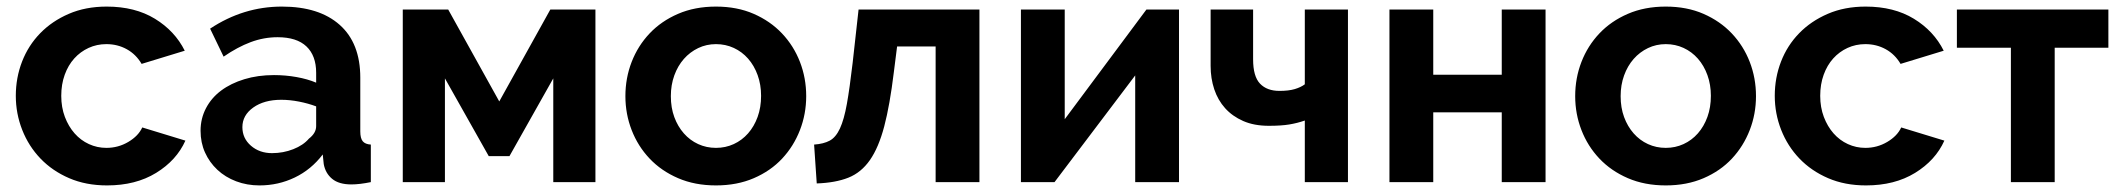

<svg xmlns="http://www.w3.org/2000/svg" viewBox="-20 -553 6439 583"><path d="M28 -262Q28 -317 47 -366Q66 -415 102 -452Q138 -489 189 -511Q240 -533 304 -533Q390 -533 450.5 -496Q511 -459 541 -399L410 -359Q393 -388 365 -403.5Q337 -419 303 -419Q274 -419 249 -407.5Q224 -396 205.5 -375.5Q187 -355 176.5 -326Q166 -297 166 -262Q166 -227 177 -198Q188 -169 206.5 -148Q225 -127 250 -115.5Q275 -104 303 -104Q339 -104 369.5 -122Q400 -140 412 -166L543 -126Q516 -66 454 -28Q392 10 305 10Q241 10 190 -12Q139 -34 103 -71.5Q67 -109 47.5 -158.5Q28 -208 28 -262Z M768 10Q730 10 697 -2.5Q664 -15 640 -37.5Q616 -60 602.5 -90Q589 -120 589 -156Q589 -193 605.5 -224.5Q622 -256 651.5 -278Q681 -300 722 -312.5Q763 -325 812 -325Q847 -325 880.5 -319Q914 -313 940 -302V-332Q940 -384 910.5 -412Q881 -440 823 -440Q781 -440 741 -425Q701 -410 659 -381L618 -466Q719 -533 836 -533Q949 -533 1011.5 -477.5Q1074 -422 1074 -317V-154Q1074 -133 1081.5 -124Q1089 -115 1106 -114V0Q1072 7 1047 7Q1009 7 988.5 -10Q968 -27 963 -55L960 -84Q925 -38 875 -14Q825 10 768 10ZM806 -88Q840 -88 870.5 -100Q901 -112 918 -132Q940 -149 940 -170V-230Q916 -239 888 -244.5Q860 -250 834 -250Q782 -250 749 -226.5Q716 -203 716 -167Q716 -133 742 -110.5Q768 -88 806 -88Z M1496 -245 1651 -524H1788V0H1660V-315L1527 -79H1464L1331 -315V0H1203V-524H1341Z M2154 10Q2090 10 2039 -12Q1988 -34 1952.5 -71.5Q1917 -109 1898 -158Q1879 -207 1879 -261Q1879 -316 1898 -365Q1917 -414 1952.5 -451.5Q1988 -489 2039 -511Q2090 -533 2154 -533Q2218 -533 2268.5 -511Q2319 -489 2354.5 -451.5Q2390 -414 2409 -365Q2428 -316 2428 -261Q2428 -207 2409 -158Q2390 -109 2355 -71.5Q2320 -34 2269 -12Q2218 10 2154 10ZM2017 -261Q2017 -226 2027.5 -197.5Q2038 -169 2056.5 -148Q2075 -127 2100 -115.5Q2125 -104 2154 -104Q2183 -104 2208 -115.5Q2233 -127 2251.5 -148Q2270 -169 2280.5 -198Q2291 -227 2291 -262Q2291 -296 2280.5 -325Q2270 -354 2251.5 -375Q2233 -396 2208 -407.5Q2183 -419 2154 -419Q2125 -419 2100 -407Q2075 -395 2056.5 -374Q2038 -353 2027.5 -324Q2017 -295 2017 -261Z M2452 -114Q2481 -116 2499.5 -126Q2518 -136 2530.5 -163Q2543 -190 2551.5 -237.5Q2560 -285 2569 -362L2587 -524H2954V0H2821V-412H2704L2694 -333Q2682 -234 2665 -169.5Q2648 -105 2621.5 -67Q2595 -29 2556 -13.5Q2517 2 2460 4Z M3213 -191 3461 -524H3560V0H3427V-324L3182 0H3080V-524H3213Z M4073 0H3942V-187Q3919 -179 3894.5 -175Q3870 -171 3833 -171Q3788 -171 3755 -185.5Q3722 -200 3700 -224.5Q3678 -249 3667 -282Q3656 -315 3656 -353V-524H3785V-373Q3785 -321 3806 -299Q3827 -277 3865 -277Q3893 -277 3911.5 -282.5Q3930 -288 3942 -297V-524H4073Z M4332 -326H4540V-524H4673V0H4540V-212H4332V0H4199V-524H4332Z M5038 10Q4974 10 4923 -12Q4872 -34 4836.5 -71.5Q4801 -109 4782 -158Q4763 -207 4763 -261Q4763 -316 4782 -365Q4801 -414 4836.5 -451.5Q4872 -489 4923 -511Q4974 -533 5038 -533Q5102 -533 5152.5 -511Q5203 -489 5238.5 -451.5Q5274 -414 5293 -365Q5312 -316 5312 -261Q5312 -207 5293 -158Q5274 -109 5239 -71.5Q5204 -34 5153 -12Q5102 10 5038 10ZM4901 -261Q4901 -226 4911.5 -197.5Q4922 -169 4940.5 -148Q4959 -127 4984 -115.5Q5009 -104 5038 -104Q5067 -104 5092 -115.5Q5117 -127 5135.5 -148Q5154 -169 5164.5 -198Q5175 -227 5175 -262Q5175 -296 5164.5 -325Q5154 -354 5135.5 -375Q5117 -396 5092 -407.5Q5067 -419 5038 -419Q5009 -419 4984 -407Q4959 -395 4940.5 -374Q4922 -353 4911.5 -324Q4901 -295 4901 -261Z M5369 -262Q5369 -317 5388 -366Q5407 -415 5443 -452Q5479 -489 5530 -511Q5581 -533 5645 -533Q5731 -533 5791.5 -496Q5852 -459 5882 -399L5751 -359Q5734 -388 5706 -403.5Q5678 -419 5644 -419Q5615 -419 5590 -407.5Q5565 -396 5546.5 -375.5Q5528 -355 5517.5 -326Q5507 -297 5507 -262Q5507 -227 5518 -198Q5529 -169 5547.5 -148Q5566 -127 5591 -115.5Q5616 -104 5644 -104Q5680 -104 5710.5 -122Q5741 -140 5753 -166L5884 -126Q5857 -66 5795 -28Q5733 10 5646 10Q5582 10 5531 -12Q5480 -34 5444 -71.5Q5408 -109 5388.5 -158.5Q5369 -208 5369 -262Z M6219 0H6086V-408H5922V-524H6382V-408H6219Z"/></svg>

Font: Oxford Sans
Style: Bold
Weight: 700
Designer: Matt McInerney, Pablo Impallari, Rodrigo Fuenzalida
Foundry: Matt McInerney, Pablo Impallari, Rodrigo Fuenzalida
Version: Version 3.000g; ttfautohint (v1.5) -l 8 -r 28 -G 28 -x 14 -D